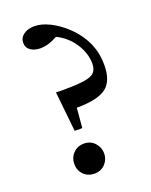

<svg xmlns="http://www.w3.org/2000/svg" viewBox="-137 -785 686 872"><g transform="rotate(-20 206.0 -349.5)"><path d="M148 -202 128 -395Q144 -394 150 -394Q156 -394 157 -394Q228 -394 264.5 -399.5Q301 -405 314.5 -420Q328 -435 328 -461Q328 -511 297 -559Q266 -607 214 -632Q170 -607 131 -607Q103 -607 84 -620Q65 -633 65 -657Q65 -681 85.5 -696Q106 -711 137 -711Q172 -711 210.5 -692Q249 -673 284 -641Q319 -609 342 -570Q359 -541 368 -508.5Q377 -476 377 -437Q377 -359 335 -328Q293 -297 193 -297L185 -202Q167 -200 148 -202ZM167 12Q136 12 115.5 -8.5Q95 -29 95 -60Q95 -91 115.5 -112Q136 -133 167 -133Q199 -133 219 -111Q239 -89 239 -60Q239 -31 219 -9.5Q199 12 167 12Z"/></g></svg>

Font: Tiro Devanagari Hindi
Style: Regular
Weight: 400
Designer: Devanagari: John Hudson & Fiona Ross. Latin: John Hudson.
Foundry: Tiro Typeworks Ltd.
Version: Version 1.52